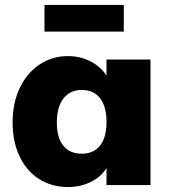

<svg xmlns="http://www.w3.org/2000/svg" viewBox="-20 -749 683 777"><path d="M589 -508V0H411V-69Q389 -33 347 -12.5Q305 8 255 8Q190 8 139 -24Q88 -56 59.5 -115.5Q31 -175 31 -253Q31 -332 60 -393Q89 -454 140 -488Q191 -522 255 -522Q305 -522 346.5 -500.5Q388 -479 411 -443V-508ZM411 -255Q411 -318 385 -351.5Q359 -385 311 -385Q264 -385 237 -350.5Q210 -316 210 -253Q210 -192 236 -159.5Q262 -127 311 -127Q359 -127 385 -160Q411 -193 411 -255ZM160 -729H481V-621H160Z"/></svg>

Font: Muli Black
Style: Regular
Weight: 900
Designer: Vernon Adams
Foundry: Vernon Adams
Version: Version 2.001